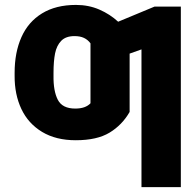

<svg xmlns="http://www.w3.org/2000/svg" viewBox="-20 -557 788 776"><path d="M345.7 -139.6V-381.8Q335 -396.5 319.3 -403.8Q303.7 -411.1 281.2 -411.1Q246.1 -411.1 227.5 -392.1Q209 -373 202.6 -341.3Q196.3 -309.6 196.3 -262.7V-251Q195.3 -189.5 213.6 -153.8Q231.9 -118.2 284.2 -118.2Q325.7 -118.2 345.7 -139.6ZM710.9 199.2H551.8V-357.4L503.9 -340.3V-104.5Q473.6 -51.8 422.9 -21Q372.1 9.8 286.1 9.8Q206.1 9.8 150.1 -23.9Q94.2 -57.6 66.4 -116.5Q38.6 -175.3 39.1 -251V-262.7Q39.1 -345.2 66.7 -407Q94.2 -468.8 149.9 -502.9Q205.6 -537.1 287.1 -537.1Q338.4 -537.1 381.6 -518.3Q424.8 -499.5 457.5 -469.2L604.5 -530.3H710.9Z"/></svg>

Font: Pretendard Std ExtraBold
Style: Regular
Weight: 800
Designer: Base glyphs from Inter by Rasmus Andersson; Hangeul glyphs from Noto Sans CJK(Source Han Sans) by Jang Soo-young and Kan
Foundry: Kil Hyung-jin
Version: Version 1.309